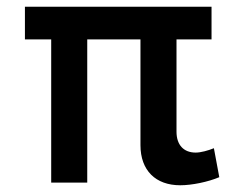

<svg xmlns="http://www.w3.org/2000/svg" viewBox="-20 -542 742 570"><path d="M397 -111C397 -36 442 8 515 8C550 8 598 -2 631 -16L615 -102C598 -95 576 -89 561 -89C525 -89 504 -112 504 -151V-425H608V-522H54V-425H132V0H239V-425H397Z"/></svg>

Font: FIGSv2-sans-serif SmBold Italic
Style: Regular
Weight: 600
Italic angle: -12°
Designer: Matt McInerney, Pablo Impallari, Rodrigo Fuenzalida
Foundry: Matt McInerney, Pablo Impallari, Rodrigo Fuenzalida
Version: Version 4.020;hotconv 1.0.109;makeotfexe 2.5.65596